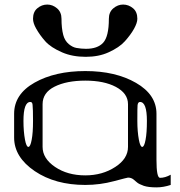

<svg xmlns="http://www.w3.org/2000/svg" viewBox="-20 -812 790 843"><path d="M625 -281.2Q625 -364.3 594.7 -364.3Q585.9 -364.3 584 -350.6Q583 -341.8 583 -281.2Q583 -234.4 589.8 -198.2Q595.7 -167 604.5 -167Q613.3 -167 619.1 -198.2Q625 -228.5 625 -281.2ZM123 -351.6Q122.1 -364.3 113.3 -364.3Q83 -364.3 83 -281.2Q83 -234.4 89.8 -198.2Q95.7 -167 104.5 -167Q113.3 -167 119.1 -198.2Q125 -228.5 125 -281.2Q125 -334 123 -351.6ZM542 -167V-354.5Q542 -402.3 488.3 -430.7Q436.5 -458 354.5 -458Q272.5 -458 219.7 -431.6Q167 -405.3 167 -354.5V-167Q167 -116.2 221.7 -79.1Q276.4 -42 354.5 -42Q429.7 -42 486.3 -79.1Q542 -115.2 542 -167ZM42 -208V-312.5Q42 -398.4 131.8 -449.2Q221.7 -500 354.5 -500Q487.3 -500 577.1 -448.2Q667 -396.5 667 -312.5V-110.4Q667 -31.2 682.6 -31.2Q705.1 -31.2 729.5 -44.9V0Q697.3 10.7 667 10.7Q631.8 10.7 611.3 3.9Q589.8 -3.9 582 -10.7Q574.2 -17.6 564.5 -25.4Q554.7 -32.2 542 -32.2Q539.1 -32.2 480.5 -16.6Q418.9 0 354.5 0Q222.7 0 132.8 -60.5Q42 -122.1 42 -208ZM583 -729.5Q583 -711.9 568.4 -685.5Q553.7 -659.2 528.3 -630.9Q503.9 -603.5 456.1 -582Q413.1 -562.5 356.4 -562.5Q297.9 -562.5 252.9 -582Q203.1 -603.5 178.7 -630.9Q155.3 -657.2 138.7 -686.5Q125 -710.9 125 -729.5Q125 -759.8 143.6 -775.4Q163.1 -792 187.5 -792Q210.9 -792 230.5 -775.4Q250 -758.8 250 -729.5Q250 -687.5 257.8 -658.2Q264.6 -632.8 282.2 -618.2Q298.8 -604.5 315.4 -601.6Q336.9 -597.7 357.4 -597.7Q408.2 -597.7 432.6 -624Q458 -651.4 458 -729.5Q458 -758.8 477.5 -775.4Q497.1 -792 520.5 -792Q544.9 -792 564.5 -775.4Q583 -759.8 583 -729.5Z"/></svg>

Font: okolaksMetalik
Style: bold
Weight: 700
Width: 7
Version: Version 0.6